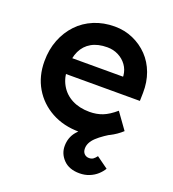

<svg xmlns="http://www.w3.org/2000/svg" viewBox="-135 -643 855 948"><g transform="rotate(20 293.0 -168.5)"><path d="M275 100Q275 56 301 24Q327 -8 371 -34Q415 -60 470 -84L493 -44Q434 -11 403.5 17.5Q373 46 373 77Q373 95 383 105Q393 115 408 115Q421 115 429.5 109Q438 103 447 91L508 135Q498 152 481 167.5Q464 183 440.5 192.5Q417 202 389 202Q335 202 305 171.5Q275 141 275 100ZM38 -259Q38 -321 58 -372Q78 -423 113.5 -460.5Q149 -498 198.5 -518.5Q248 -539 307 -539Q359 -539 404 -519Q449 -499 482 -464.5Q515 -430 532.5 -382.5Q550 -335 549 -279L548 -236H121L98 -320H445L429 -303V-325Q426 -356 409 -379.5Q392 -403 365.5 -416.5Q339 -430 307 -430Q258 -430 224.5 -411Q191 -392 174 -356.5Q157 -321 157 -268Q157 -217 178.5 -179Q200 -141 239.5 -120.5Q279 -100 332 -100Q369 -100 400 -112Q431 -124 467 -155L528 -70Q501 -45 466.5 -27.5Q432 -10 394 0Q356 10 319 10Q236 10 172.5 -25Q109 -60 73.5 -120.5Q38 -181 38 -259Z"/></g></svg>

Font: Mach Medium
Style: Regular
Weight: 500
Version: Version 1.002